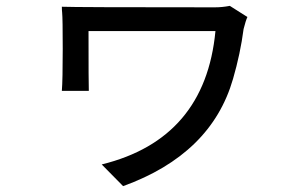

<svg xmlns="http://www.w3.org/2000/svg" viewBox="-20 -557 1040 655"><path d="M400 78 327 4Q680 -83 715 -451H282Q282 -267 283 -247H191Q194 -285 194 -390Q194 -494 192 -514Q191 -522 191 -534Q233 -532 713 -532Q738 -532 764 -537L824 -499Q818 -486 811 -458Q800 -374 775 -288Q701 -31 400 78Z"/></svg>

Font: LXGW 975 Gothic SC
Style: Regular
Weight: 400
Version: Version 2.01;February 25, 2021